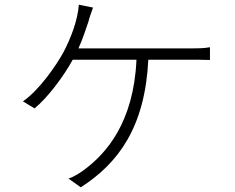

<svg xmlns="http://www.w3.org/2000/svg" viewBox="-20 -765 996 813"><path d="M77.1 -335.9 126.1 -306.1C181.1 -350.1 248.9 -441.1 288 -512.1H557.9C545.8 -244 428.3 -115.1 339.1 -47.9C319.2 -33 293 -16 269.9 -8.9L322.1 28.1C481.2 -73.9 594.1 -226.9 608 -512.1H785.9C807.9 -512.1 843 -512.1 869 -511V-565C844.1 -560 808.9 -560 785.9 -560H312.1C331.3 -601.9 343 -641 354 -671.9C359 -691.8 366.8 -713.1 373.9 -733L313.9 -745C308.9 -677.9 279.8 -604 250 -546.2C219.1 -489 146 -382.8 77.1 -335.9Z"/></svg>

Font: Karasuma Gothic
Style: Light
Weight: 300
Designer: Rasmus Andersson / Ryoko Nishizuka
Foundry: rsms
Version: Version 1.00